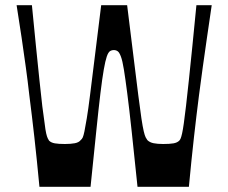

<svg xmlns="http://www.w3.org/2000/svg" viewBox="-20 -720 880 740"><path d="M132 0Q122 -106 112.5 -190.5Q103 -275 93 -353Q87 -407 79.5 -461Q72 -515 63.5 -573.5Q55 -632 44 -700H103Q111 -616 118.5 -543Q126 -470 132 -411.5Q138 -353 143 -311Q149 -270 152 -244.5Q155 -219 158 -206Q161 -193 164 -187Q167 -181 169 -178Q177 -170 191.5 -167.5Q206 -165 230 -165Q253 -165 268.5 -168Q284 -171 291 -180Q296 -184 299 -190.5Q302 -197 305.5 -214Q309 -231 314.5 -264Q320 -297 327 -353Q334 -409 344.5 -494Q355 -579 370 -700H470Q485 -579 495.5 -494Q506 -409 513 -353Q520 -297 525 -264Q530 -231 534 -214Q538 -197 541.5 -190.5Q545 -184 548 -180Q557 -171 572 -168Q587 -165 609 -165Q634 -165 648.5 -167.5Q663 -170 671 -178Q674 -181 676.5 -187Q679 -193 682 -206.5Q685 -220 688.5 -245Q692 -270 697 -312Q702 -354 708 -412Q714 -470 721.5 -543Q729 -616 737 -700H796Q786 -632 777.5 -573.5Q769 -515 761.5 -461Q754 -407 747 -353Q737 -275 727.5 -190.5Q718 -106 708 0H510Q497 -126 487.5 -214Q478 -302 470.5 -360Q463 -418 457.5 -452Q452 -486 446 -502Q440 -518 433.5 -522.5Q427 -527 419 -527Q410 -527 403.5 -522.5Q397 -518 391.5 -502Q386 -486 380 -452Q374 -418 367 -360Q360 -302 351 -214Q342 -126 329 0Z"/></svg>

Font: Ojuju SemiBold
Style: Regular
Weight: 600
Designer: Chisaokwu Joboson, Mirko Velimirovic
Foundry: Udi Foundry
Version: Version 1.000